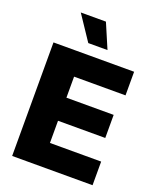

<svg xmlns="http://www.w3.org/2000/svg" viewBox="-170 -1055 952 1156"><g transform="rotate(20 306.0 -476.5)"><path d="M50.8 0H565.9V-151.4H237.8V-293.5H540.5V-441.4H237.8V-576.2H567.4V-727.5H50.8ZM249 -795.4H372.1L304.7 -953.1H143.6Z"/></g></svg>

Font: Raveo ExtraBold
Style: Regular
Weight: 800
Designer: Jakub Foglar, Rasmus Andersson (Inter)
Foundry: Jakubfoglar.com
Version: Version 1.100;Glyphs 3.2.3 (3260)